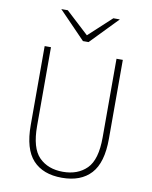

<svg xmlns="http://www.w3.org/2000/svg" viewBox="-99 -994 856 1079"><g transform="rotate(10 329.0 -454.5)"><path d="M106 -249V-700H142V-251Q142 -124 193 -73Q244 -22 329 -22Q414 -22 465 -73Q516 -124 516 -251V-700H552V-249Q552 -113 494.5 -50.5Q437 12 329 12Q221 12 163.5 -50.5Q106 -113 106 -249ZM313 -765 162 -921H199L329 -801L459 -921H496L345 -765Z"/></g></svg>

Font: Overpass Thin
Style: Regular
Weight: 100
Designer: Delve Withrington, Thomas Jockin
Foundry: Delve Fonts
Version: Version 3.000;DELV;Overpass